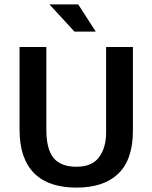

<svg xmlns="http://www.w3.org/2000/svg" viewBox="-20 -844 694 874"><path d="M69 -630H191V-253Q191 -166 223.5 -125.5Q256 -85 328 -85Q399 -85 431 -128.5Q463 -172 463 -241V-630H585V-249Q585 -118 519 -54Q453 10 328 10Q267 10 219 -5.5Q171 -21 137.5 -53.5Q104 -86 86.5 -136Q69 -186 69 -254ZM205 -824H336L416 -700H319Z"/></svg>

Font: Mukta Malar SemiBold
Style: Regular
Weight: 600
Designer: Aadarsh Rajan, Girish Dalvi, Yashodeep Gholap
Foundry: Ek Type
Version: Version 2.538;PS 1.000;hotconv 16.6.51;makeotf.lib2.5.65220;